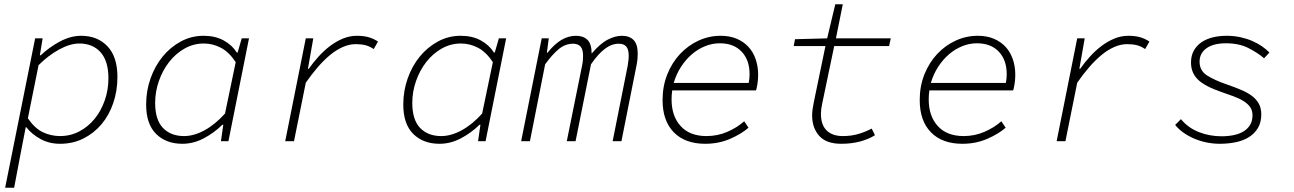

<svg xmlns="http://www.w3.org/2000/svg" viewBox="-20 -659 6040 896"><path d="M4 217 144 -480H179L166 -401H170Q189 -419 211 -435Q233 -451 257 -464Q281 -477 306.5 -484.5Q332 -492 359 -492Q435 -492 481.5 -443Q528 -394 528 -300Q528 -235 508.5 -178Q489 -121 453.5 -79Q418 -37 369 -12.5Q320 12 260 12Q210 12 169.5 -10Q129 -32 103 -65H100L79 43L46 217ZM260 -24Q309 -24 350.5 -46Q392 -68 422 -105Q452 -142 469 -191Q486 -240 486 -293Q486 -374 449.5 -415Q413 -456 350 -456Q307 -456 256 -428Q205 -400 160 -355L110 -107Q142 -60 180 -42Q218 -24 260 -24Z M831 12Q755 12 708.5 -34Q662 -80 662 -171Q662 -235 682.5 -293Q703 -351 739 -395Q775 -439 824 -465.5Q873 -492 930 -492Q984 -492 1023.5 -470.5Q1063 -449 1085 -414H1089L1108 -480H1142L1046 0H1011L1022 -77H1018Q978 -38 930 -13Q882 12 831 12ZM839 -24Q885 -24 934.5 -51Q984 -78 1030 -129L1080 -369Q1049 -416 1011 -436Q973 -456 931 -456Q883 -456 841.5 -432.5Q800 -409 769.5 -370Q739 -331 721.5 -281Q704 -231 704 -179Q704 -100 740.5 -62Q777 -24 839 -24Z M1311 0 1407 -480H1442L1417 -338H1421Q1442 -368 1467 -395.5Q1492 -423 1520.5 -444.5Q1549 -466 1580.5 -479Q1612 -492 1646 -492Q1678 -492 1701.5 -485Q1725 -478 1744 -465L1724 -430Q1705 -443 1685.5 -448Q1666 -453 1640 -453Q1610 -453 1579.5 -439.5Q1549 -426 1520 -402Q1491 -378 1462.5 -345Q1434 -312 1407 -273L1352 0Z M2031 12Q1955 12 1908.5 -34Q1862 -80 1862 -171Q1862 -235 1882.5 -293Q1903 -351 1939 -395Q1975 -439 2024 -465.5Q2073 -492 2130 -492Q2184 -492 2223.5 -470.5Q2263 -449 2285 -414H2289L2308 -480H2342L2246 0H2211L2222 -77H2218Q2178 -38 2130 -13Q2082 12 2031 12ZM2039 -24Q2085 -24 2134.5 -51Q2184 -78 2230 -129L2280 -369Q2249 -416 2211 -436Q2173 -456 2131 -456Q2083 -456 2041.5 -432.5Q2000 -409 1969.5 -370Q1939 -331 1921.5 -281Q1904 -231 1904 -179Q1904 -100 1940.5 -62Q1977 -24 2039 -24Z M2412 0 2508 -480H2541L2532 -413H2535Q2568 -454 2600.5 -473Q2633 -492 2668 -492Q2702 -492 2721.5 -473Q2741 -454 2741 -409Q2781 -456 2816 -474Q2851 -492 2882 -492Q2917 -492 2936.5 -472.5Q2956 -453 2956 -409Q2956 -397 2955 -384.5Q2954 -372 2950 -352L2880 0H2839L2909 -351Q2911 -365 2912.5 -376Q2914 -387 2914 -398Q2914 -429 2902.5 -442Q2891 -455 2868 -455Q2834 -455 2802.5 -431Q2771 -407 2738 -359L2666 0H2625L2696 -351Q2699 -365 2700 -376Q2701 -387 2701 -398Q2701 -429 2689 -442Q2677 -455 2654 -455Q2619 -455 2589 -431Q2559 -407 2524 -359L2453 0Z M3271 12Q3177 12 3124.5 -41.5Q3072 -95 3072 -192Q3072 -257 3094 -312Q3116 -367 3153.5 -407Q3191 -447 3240 -469.5Q3289 -492 3343 -492Q3386 -492 3418.5 -478Q3451 -464 3473 -440Q3495 -416 3506.5 -382.5Q3518 -349 3518 -310Q3518 -287 3514.5 -266Q3511 -245 3508 -237H3117Q3114 -216 3114 -195Q3114 -117 3156.5 -70.5Q3199 -24 3277 -24Q3328 -24 3373.5 -43.5Q3419 -63 3453 -93L3473 -63Q3440 -34 3387 -11Q3334 12 3271 12ZM3339 -457Q3304 -457 3270.5 -443.5Q3237 -430 3208.5 -405.5Q3180 -381 3158 -347Q3136 -313 3124 -272H3474Q3476 -282 3477 -292.5Q3478 -303 3478 -313Q3478 -379 3441 -418Q3404 -457 3339 -457Z M3906 12Q3836 12 3803 -25Q3770 -62 3770 -120Q3770 -137 3772.5 -152Q3775 -167 3778 -183L3832 -444H3684L3690 -476L3840 -480L3878 -639H3913L3881 -480H4137L4129 -444H3873L3817 -176Q3811 -149 3811 -128Q3811 -76 3838 -50Q3865 -24 3913 -24Q3953 -24 3986.5 -34Q4020 -44 4048 -59L4063 -28Q4033 -9 3993 1.5Q3953 12 3906 12Z M4471 12Q4377 12 4324.5 -41.5Q4272 -95 4272 -192Q4272 -257 4294 -312Q4316 -367 4353.5 -407Q4391 -447 4440 -469.5Q4489 -492 4543 -492Q4586 -492 4618.5 -478Q4651 -464 4673 -440Q4695 -416 4706.5 -382.5Q4718 -349 4718 -310Q4718 -287 4714.5 -266Q4711 -245 4708 -237H4317Q4314 -216 4314 -195Q4314 -117 4356.5 -70.5Q4399 -24 4477 -24Q4528 -24 4573.5 -43.5Q4619 -63 4653 -93L4673 -63Q4640 -34 4587 -11Q4534 12 4471 12ZM4539 -457Q4504 -457 4470.5 -443.5Q4437 -430 4408.5 -405.5Q4380 -381 4358 -347Q4336 -313 4324 -272H4674Q4676 -282 4677 -292.5Q4678 -303 4678 -313Q4678 -379 4641 -418Q4604 -457 4539 -457Z M4911 0 5007 -480H5042L5017 -338H5021Q5042 -368 5067 -395.5Q5092 -423 5120.5 -444.5Q5149 -466 5180.5 -479Q5212 -492 5246 -492Q5278 -492 5301.5 -485Q5325 -478 5344 -465L5324 -430Q5305 -443 5285.5 -448Q5266 -453 5240 -453Q5210 -453 5179.5 -439.5Q5149 -426 5120 -402Q5091 -378 5062.5 -345Q5034 -312 5007 -273L4952 0Z M5672 12Q5642 12 5612 6Q5582 0 5554.5 -11.5Q5527 -23 5503.5 -39.5Q5480 -56 5464 -76L5491 -103Q5525 -62 5575 -42.5Q5625 -23 5681 -23Q5711 -23 5737.5 -28.5Q5764 -34 5783.5 -46Q5803 -58 5814 -76.5Q5825 -95 5825 -121Q5825 -143 5814.5 -158.5Q5804 -174 5784.5 -186.5Q5765 -199 5738 -209Q5711 -219 5679 -230Q5603 -256 5570.5 -287.5Q5538 -319 5538 -367Q5538 -399 5551 -422.5Q5564 -446 5586.5 -461.5Q5609 -477 5639 -484.5Q5669 -492 5704 -492Q5738 -492 5768 -485.5Q5798 -479 5823.5 -468Q5849 -457 5869 -443Q5889 -429 5904 -414L5879 -387Q5849 -413 5805.5 -435Q5762 -457 5701 -457Q5643 -457 5610.5 -434Q5578 -411 5578 -371Q5578 -329 5613.5 -306.5Q5649 -284 5708 -264Q5742 -252 5771 -240Q5800 -228 5821 -212.5Q5842 -197 5854 -176Q5866 -155 5866 -125Q5866 -88 5850.5 -62Q5835 -36 5809 -19.5Q5783 -3 5747.5 4.5Q5712 12 5672 12Z"/></svg>

Font: Source Code Pro Light
Style: Italic
Weight: 300
Italic angle: -11°
Monospace: yes
Designer: Paul D. Hunt, Teo Tuominen
Foundry: Adobe Systems Incorporated
Version: Version 1.050;PS 1.000;hotconv 16.6.51;makeotf.lib2.5.65220